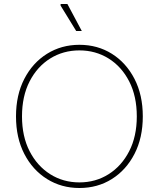

<svg xmlns="http://www.w3.org/2000/svg" viewBox="-20 -932 794 960"><path d="M377 8Q287 8 215 -37Q143 -82 101.5 -162.5Q60 -243 60 -350Q60 -457 101.5 -537.5Q143 -618 215 -663Q287 -708 377 -708Q468 -708 539.5 -663Q611 -618 652.5 -537.5Q694 -457 694 -350Q694 -243 652.5 -162.5Q611 -82 539.5 -37Q468 8 377 8ZM377 -20Q458 -20 523 -61Q588 -102 626 -176Q664 -250 664 -350Q664 -451 626 -525Q588 -599 523 -639.5Q458 -680 377 -680Q296 -680 231 -639.5Q166 -599 128 -525Q90 -451 90 -350Q90 -250 128 -176Q166 -102 231 -61Q296 -20 377 -20ZM389 -777H361L283 -904V-912H317Z"/></svg>

Font: Fustat ExtraLight
Style: Regular
Weight: 250
Designer: Mohamed Gaber, Khaled Hosny, Laura Garcia Mut
Foundry: Kief Type Foundry, Alif Type Foundry, Hard Type Foundry
Version: Version 1.007